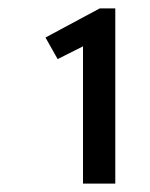

<svg xmlns="http://www.w3.org/2000/svg" viewBox="-20 -747 359 458"><path d="M178 -309V-636.5L117.5 -606L88.5 -657.5L218 -727H255V-309Z"/></svg>

Font: Expletus Sans Medium
Style: Regular
Weight: 500
Version: Version 7.500